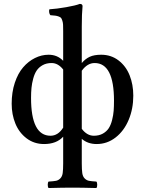

<svg xmlns="http://www.w3.org/2000/svg" viewBox="-20 -718 733 972"><path d="M137.2 -222.2Q137.2 -30.8 235.8 -30.8Q273.9 -30.8 299.8 -71.8V-366.2Q273.9 -398.9 241.2 -398.9Q215.3 -398.9 196 -388.2Q176.8 -377.4 165.8 -361.1Q154.8 -344.7 148.2 -320.3Q141.6 -295.9 139.4 -273.2Q137.2 -250.5 137.2 -222.2ZM394 -359.9V-65.9Q420.4 -30.8 455.1 -30.8Q481.4 -30.8 500.5 -41.5Q519.5 -52.2 530.3 -68.6Q541 -85 547.4 -109.9Q553.7 -134.8 555.4 -157Q557.1 -179.2 557.1 -208Q557.1 -398.9 459 -398.9Q422.4 -398.9 394 -359.9ZM39.1 -192.9Q39.1 -251 54.9 -298.8Q70.8 -346.7 97.2 -377.2Q123.5 -407.7 157 -424.3Q190.4 -440.9 226.1 -440.9Q270.5 -440.9 299.8 -410.2V-561Q299.8 -581.1 299.3 -592.3Q298.8 -603.5 295.7 -613Q292.5 -622.6 289.6 -626.7Q286.6 -630.9 277.6 -634.3Q268.6 -637.7 260.5 -638.7Q252.4 -639.6 234.9 -641.1Q230.5 -646 229 -655.3Q227.5 -664.6 230 -670.9Q267.6 -673.3 314.9 -681.6Q362.3 -689.9 383.8 -698.2Q397.9 -698.2 397.9 -687Q394 -647.9 394 -583V-398.9Q412.1 -420.4 434.6 -430.7Q457 -440.9 492.2 -440.9Q542.5 -440.9 580.1 -412.1Q617.7 -383.3 636.2 -336.7Q654.8 -290 654.8 -233.9Q654.8 -167 631.3 -111.1Q607.9 -55.2 565.2 -22Q522.5 11.2 469.2 11.2Q424.3 11.2 394 -15.1V108.9Q394 141.1 396.5 158.2Q398.9 175.3 408.4 185.1Q418 194.8 430.2 197.3Q442.4 199.7 467.8 201.2Q472.2 205.6 472.2 217.5Q472.2 229.5 467.8 233.9Q393.6 231.9 347.2 231.9Q298.3 231.9 226.1 233.9Q221.7 229.5 221.7 217.5Q221.7 205.6 226.1 201.2Q251.5 199.7 263.7 197.3Q275.9 194.8 285.4 185.1Q294.9 175.3 297.4 158.2Q299.8 141.1 299.8 108.9V-25.9Q265.6 11.2 203.1 11.2Q152.8 11.2 114.7 -17.6Q76.7 -46.4 57.9 -92.3Q39.1 -138.2 39.1 -192.9Z"/></svg>

Font: Common Serif Medium
Style: Regular
Weight: 500
Designer: Philipp H. Poll, Khaled Hosny
Foundry: Stefan Peev, Context Ltd.
Version: Version 1.026